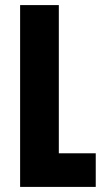

<svg xmlns="http://www.w3.org/2000/svg" viewBox="-20 -734 411 754"><path d="M59 0H356V-132H211V-714H59Z"/></svg>

Font: Noto Sans Armenian ExtraCondensed ExtraBold
Style: Regular
Weight: 800
Width: 2
Designer: Monotype Design Team
Foundry: Monotype Imaging Inc.
Version: Version 2.008